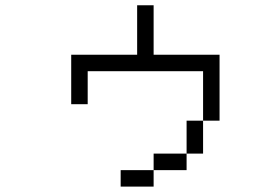

<svg xmlns="http://www.w3.org/2000/svg" viewBox="-20 -645 1040 728"><path d="M562.5 0H437.5V62.5H562.5ZM562.5 0H687.5V-62.5H562.5ZM687.5 -62.5H750Q750 -62.5 750 -187.5H687.5Q687.5 -187.5 687.5 -62.5ZM750 -187.5H812.5Q812.5 -187.5 812.5 -437.5H562.5V-625H500V-437.5H250V-250H312.5Q312.5 -250 312.5 -375H750Z"/></svg>

Font: CalcUnifontExMono
Style: Regular
Weight: 500
Version: Version 15.0.06